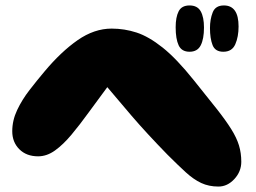

<svg xmlns="http://www.w3.org/2000/svg" viewBox="-20 -728 941 705"><path d="M782 -43Q747 -43 719 -56Q691 -69 662 -95.5Q633 -122 595 -160Q518 -239 463.5 -302.5Q409 -366 374 -408Q338 -360 305.5 -315Q273 -270 242.5 -233.5Q212 -197 182 -175.5Q152 -154 120 -154Q77 -154 51 -180Q25 -206 25 -246Q25 -286 43 -324Q61 -362 88.5 -397.5Q116 -433 143 -465Q204 -538 265 -580.5Q326 -623 390 -623Q437 -623 481.5 -608.5Q526 -594 577 -553.5Q628 -513 692 -433Q742 -371 775.5 -328.5Q809 -286 829 -254Q849 -222 857.5 -194Q866 -166 866 -134Q866 -98 840.5 -70.5Q815 -43 782 -43ZM800 -538Q770 -538 760.5 -562.5Q751 -587 751 -625Q751 -657 761 -682.5Q771 -708 802 -708Q856 -708 856 -631Q856 -593 844 -565.5Q832 -538 800 -538ZM676 -538Q647 -538 636 -561.5Q625 -585 625 -628Q625 -665 636 -686.5Q647 -708 676 -708Q705 -708 717 -686.5Q729 -665 729 -627Q729 -585 717 -561.5Q705 -538 676 -538Z"/></svg>

Font: Cherry Bomb One
Style: Regular
Weight: 400
Designer: satsuyako
Foundry: satsuyako
Version: Version 4.100; ttfautohint (v1.8.3)